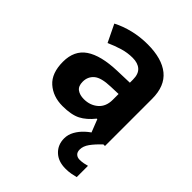

<svg xmlns="http://www.w3.org/2000/svg" viewBox="-222 -682 1047 1047"><g transform="rotate(45 302.0 -158.5)"><path d="M302 -557Q412 -557 470.5 -509.5Q529 -462 529 -364V0H425L396 -74H392Q357 -30 318 -10Q279 10 211 10Q138 10 90 -32.5Q42 -75 42 -163Q42 -250 103 -291.5Q164 -333 286 -337L381 -340V-364Q381 -407 358.5 -427Q336 -447 296 -447Q256 -447 218 -435.5Q180 -424 142 -407L93 -508Q137 -531 190.5 -544Q244 -557 302 -557ZM323 -251Q251 -249 223 -225Q195 -201 195 -162Q195 -128 215 -113.5Q235 -99 267 -99Q315 -99 348 -127.5Q381 -156 381 -208V-253ZM445 111Q445 131 456 141Q467 151 484 151Q500 151 515 148Q530 145 540 142V229Q524 233 506 236.5Q488 240 464 240Q408 240 375 208.5Q342 177 342 128Q342 99 357 72Q372 45 396.5 22.5Q421 0 452 -17L517 0Q483 32 464 58.5Q445 85 445 111Z"/></g></svg>

Font: Noto Sans Adlam
Style: Regular
Weight: 400
Designer: Mark Jamra, Neil Patel
Foundry: JamraPatel LLC
Version: Version 3.001